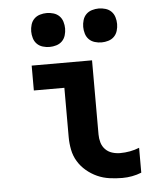

<svg xmlns="http://www.w3.org/2000/svg" viewBox="-53 -791 707 846"><g transform="rotate(-5 300.0 -368.5)"><path d="M454 8Q426 8 397.5 4Q369 0 343.5 -11.5Q318 -23 296 -41.5Q274 -60 259.5 -84Q245 -108 239.5 -136Q234 -164 234 -192V-410H99V-520H366V-192Q366 -174 371 -156.5Q376 -139 388.5 -126Q401 -113 418.5 -107.5Q436 -102 454 -102Q476 -102 497.5 -106Q519 -110 539 -118V-8Q519 0 497.5 4Q476 8 454 8ZM415 -595Q400 -595 385 -599.5Q370 -604 359.5 -614.5Q349 -625 344.5 -640Q340 -655 340 -670Q340 -685 344.5 -700Q349 -715 359.5 -725.5Q370 -736 385 -740.5Q400 -745 415 -745Q430 -745 445 -740.5Q460 -736 470.5 -725.5Q481 -715 485.5 -700Q490 -685 490 -670Q490 -655 485.5 -640Q481 -625 470.5 -614.5Q460 -604 445 -599.5Q430 -595 415 -595ZM185 -595Q170 -595 155 -599.5Q140 -604 129.5 -614.5Q119 -625 114.5 -640Q110 -655 110 -670Q110 -685 114.5 -700Q119 -715 129.5 -725.5Q140 -736 155 -740.5Q170 -745 185 -745Q200 -745 215 -740.5Q230 -736 240.5 -725.5Q251 -715 255.5 -700Q260 -685 260 -670Q260 -655 255.5 -640Q251 -625 240.5 -614.5Q230 -604 215 -599.5Q200 -595 185 -595Z"/></g></svg>

Font: Iosevka HT Extrabold Extended
Style: Regular
Weight: 800
Width: 7
Monospace: yes
Designer: Belleve Invis
Foundry: Belleve Invis
Version: Version 32.3.0; ttfautohint (v1.8.4)